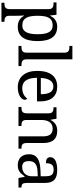

<svg xmlns="http://www.w3.org/2000/svg" viewBox="813 -1614 1040 2707"><g transform="rotate(90 1333.5 -260.0)"><path d="M18 240H287V198H284C240 198 202 190 202 131V35C202 10 201 -39 198 -78H202C231 -26 278 10 355 10C487 10 559 -76 559 -269C559 -461 487 -546 355 -546C277 -546 232 -507 202 -446H198L188 -536H13V-494H26C70 -494 108 -485 108 -426V126C108 189 71 198 26 198H18ZM339 -54C234 -54 202 -130 202 -269C202 -413 234 -482 338 -482C427 -482 462 -412 462 -270C462 -130 427 -54 339 -54Z M627 0H911V-42H898C853 -42 816 -51 816 -114V-760H627V-718H640C684 -718 722 -709 722 -650V-114C722 -51 685 -42 640 -42H627Z M1211 10C1330 10 1387 -49 1387 -89C1387 -106 1377 -119 1368 -123C1344 -87 1294 -53 1225 -53C1129 -53 1079 -115 1076 -261H1409V-307C1409 -465 1330 -546 1201 -546C1059 -546 979 -451 979 -264C979 -91 1066 10 1211 10ZM1308 -315H1078C1085 -430 1125 -492 1199 -492C1279 -492 1308 -421 1308 -315Z M1487 0H1756V-42H1751C1707 -42 1671 -50 1671 -109V-320C1671 -406 1701 -482 1792 -482C1873 -482 1902 -432 1902 -345V0H2076V-42H2071C2026 -42 1996 -51 1996 -114V-350C1996 -487 1933 -546 1828 -546C1764 -546 1713 -530 1672 -455H1667L1654 -536H1492V-494H1497C1541 -494 1577 -485 1577 -426V-114C1577 -51 1540 -42 1495 -42H1487Z M2309 10C2392 10 2423 -30 2465 -86H2473L2489 0H2624V-42H2621C2576 -42 2559 -58 2559 -114V-373C2559 -500 2498 -546 2376 -546C2277 -546 2196 -519 2196 -450C2196 -404 2225 -387 2281 -387C2281 -450 2295 -496 2372 -496C2454 -496 2465 -445 2465 -373V-313L2382 -310C2229 -305 2154 -256 2154 -150C2154 -41 2220 10 2309 10ZM2332 -52C2277 -52 2251 -83 2251 -145C2251 -223 2288 -264 2401 -269L2465 -272V-191C2465 -106 2413 -52 2332 -52Z"/></g></svg>

Font: Noto Serif
Style: Regular
Weight: 400
Designer: Monotype Design Team
Foundry: Monotype Imaging Inc.
Version: Version 2.015